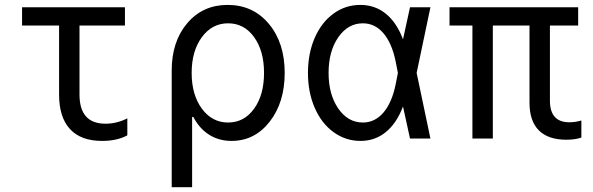

<svg xmlns="http://www.w3.org/2000/svg" viewBox="-20 -570 2438 790"><path d="M307.1 -181.2Q307.1 -61 414.1 -61Q460.4 -61 503.9 -83V-13.2Q461.9 9.8 399.9 9.8Q313 9.8 268.1 -38.8Q223.1 -87.4 223.1 -181.2V-464.8H70.8V-540H494.1V-464.8H307.1Z M775.4 -88.9H770.5V200.2H686.5V-279.8Q686.5 -399.4 750.5 -474.6Q814.5 -549.8 916.5 -549.8Q1021 -549.8 1086.2 -471.9Q1151.4 -394 1151.4 -270Q1151.4 -148.4 1089.6 -69.3Q1027.8 9.8 932.6 9.8Q880.9 9.8 840.6 -15.6Q800.3 -41 775.4 -88.9ZM810.5 -417Q768.6 -359.9 768.6 -270Q768.6 -180.2 810.5 -123Q852.5 -65.9 918.5 -65.9Q984.4 -65.9 1025.4 -122.6Q1066.4 -179.2 1066.4 -270Q1066.4 -360.8 1025.4 -417.5Q984.4 -474.1 918.5 -474.1Q852.5 -474.1 810.5 -417Z M1462.4 -549.8Q1522.5 -549.8 1567.1 -513.9Q1611.8 -478 1638.2 -408.2L1667 -540H1751L1694.3 -270L1751 0H1667L1638.2 -131.8Q1611.8 -62.5 1567.4 -26.4Q1522.9 9.8 1463.4 9.8Q1401.9 9.8 1352.3 -26.4Q1302.7 -62.5 1274.9 -126.5Q1247.1 -190.4 1247.1 -270Q1247.1 -350.1 1274.9 -414.1Q1302.7 -478 1352.1 -513.9Q1401.4 -549.8 1462.4 -549.8ZM1607.4 -220.2 1617.2 -270 1607.4 -319.8Q1591.8 -394 1556.9 -434.1Q1522 -474.1 1473.1 -474.1Q1411.6 -474.1 1371.8 -416.5Q1332 -358.9 1332 -270Q1332 -181.2 1371.8 -123.5Q1411.6 -65.9 1473.1 -65.9Q1522 -65.9 1556.9 -106Q1591.8 -146 1607.4 -220.2Z M1923.8 0V-464.8H1829.6V-540H2358.9V-464.8H2242.7V-155.8Q2242.7 -66.9 2322.8 -66.9Q2347.2 -66.9 2372.1 -74.2V-3.9Q2346.7 4.9 2310.1 4.9Q2235.4 4.9 2197 -33.7Q2158.7 -72.3 2158.7 -147V-464.8H2007.8V0Z"/></svg>

Font: CommitMono
Style: Regular
Weight: 400
Monospace: yes
Designer: Eigil Nikolajsen
Foundry: Eigil Nikolajsen
Version: Version 1.143